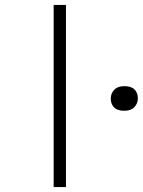

<svg xmlns="http://www.w3.org/2000/svg" viewBox="-20 -760 580 780"><path d="M198 0V-740H248V0ZM485 -310Q457 -310 443.5 -323.5Q430 -337 430 -360Q430 -380 444 -395Q458 -410 485 -410Q513 -410 526.5 -396.5Q540 -383 540 -360Q540 -340 526 -325Q512 -310 485 -310Z"/></svg>

Font: Lexend Zetta ExtraLight
Style: Regular
Weight: 250
Version: Version 1.007